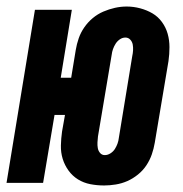

<svg xmlns="http://www.w3.org/2000/svg" viewBox="-39 -560 559 588"><path d="M280 8Q258 8 237.5 4Q217 0 200 -10.5Q183 -21 171 -37.5Q159 -54 153 -73.5Q147 -93 147.5 -114.5Q148 -136 151 -157L160 -208H128L93 0H-19L68 -530H181L147 -322H179L193 -407Q196 -425 202 -442.5Q208 -460 219 -476Q230 -492 245 -504.5Q260 -517 277.5 -524.5Q295 -532 313 -536Q331 -540 349 -540Q370 -540 390.5 -534.5Q411 -529 428 -519Q445 -509 457 -492.5Q469 -476 474.5 -456.5Q480 -437 480 -415.5Q480 -394 477 -373L435 -123Q432 -105 426 -87.5Q420 -70 409.5 -54Q399 -38 383.5 -25.5Q368 -13 351 -5.5Q334 2 315.5 5Q297 8 280 8ZM282 -85Q291 -85 299.5 -90.5Q308 -96 313 -104Q318 -112 321 -120.5Q324 -129 325 -138L366 -388Q368 -397 368.5 -406Q369 -415 367.5 -423.5Q366 -432 360 -438.5Q354 -445 345 -445Q336 -445 328 -439.5Q320 -434 315 -426Q310 -418 307 -409.5Q304 -401 303 -392L261 -142Q260 -133 259.5 -124Q259 -115 260.5 -106.5Q262 -98 267.5 -91.5Q273 -85 282 -85Z"/></svg>

Font: Iosevka Curly Heavy Oblique
Style: Regular
Weight: 900
Italic angle: -9°
Monospace: yes
Designer: Belleve Invis
Foundry: Belleve Invis
Version: Version 11.1.0; ttfautohint (v1.8.3)